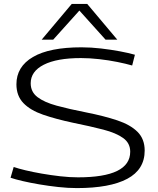

<svg xmlns="http://www.w3.org/2000/svg" viewBox="-20 -952 807 982"><path d="M670 -672 656 -617Q625 -626 580.5 -635Q536 -644 487 -649.5Q438 -655 394 -655Q271 -655 204 -621Q137 -587 137 -526Q137 -482 171.5 -455.5Q206 -429 270 -411.5Q334 -394 421 -377Q512 -359 579.5 -336.5Q647 -314 683.5 -277.5Q720 -241 720 -182Q720 -85 631 -37.5Q542 10 373 10Q328 10 278 4.5Q228 -1 181 -9Q134 -17 95.5 -26Q57 -35 34 -43L50 -98Q73 -90 110.5 -81Q148 -72 194 -64Q240 -56 288 -50.5Q336 -45 379 -45Q646 -45 646 -176Q646 -220 610 -246Q574 -272 508.5 -289Q443 -306 354 -324Q265 -343 200 -365.5Q135 -388 99.5 -425Q64 -462 64 -521Q64 -611 148.5 -660.5Q233 -710 397 -710Q446 -710 497 -704Q548 -698 593.5 -689.5Q639 -681 670 -672ZM193 -749 347 -932H426L580 -749H520L386 -898L252 -749Z"/></svg>

Font: Georama Extended Light
Style: Regular
Weight: 300
Width: 7
Designer: Jean-Baptiste Levee
Foundry: Production Type
Version: Version 1.000